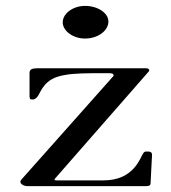

<svg xmlns="http://www.w3.org/2000/svg" viewBox="-20 -638 586 658"><path d="M75.2 0H480.2C491.1 0 496 -3 496 -9.9L501 -106.9C501 -116.8 495 -118.8 484.2 -118.8C478.2 -118.8 474.3 -118.8 470.3 -111.9C460.4 -97 438.6 -19.8 334.7 -19.8H179.2C168.3 -19.8 164.4 -19.8 168.3 -25.7L488.1 -391.1C495 -397 491.1 -404 480.2 -404H107.9C91.1 -404 81.2 -401 81.2 -388.1V-311.9C81.2 -301 81.2 -297 91.1 -297C98 -297 104 -299 111.9 -311.9C129.7 -347.5 147.5 -372.3 204 -381.2C233.7 -387.1 284.2 -387.1 320.8 -387.1H355.4C365.3 -387.1 369.3 -384.2 369.3 -380.2C369.3 -377.2 366.3 -374.3 362.4 -370.3L53.5 -22.8C42.6 -11.9 57.4 0 75.2 0ZM271.3 -505.9C315.8 -505.9 351.5 -532.7 351.5 -564.4C351.5 -593.1 315.8 -617.8 271.3 -617.8C230.7 -617.8 195 -592.1 195 -561.4C195 -531.7 230.7 -505.9 271.3 -505.9Z"/></svg>

Font: Biblismive
Style: Regular
Weight: 400
Designer: Susan Drake
Foundry: Susan Drake
Version: Version 1.0; ttfautohint (v1.8.4.7-5d5b)